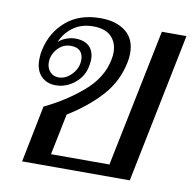

<svg xmlns="http://www.w3.org/2000/svg" viewBox="-68 -631 703 699"><g transform="rotate(10 284.0 -281.5)"><path d="M100 -210Q178 -247 239.5 -300Q301 -353 314 -421Q317 -435 317 -448Q317 -484 295 -506.5Q273 -529 228 -529Q185 -529 154.5 -507Q124 -485 110 -451Q124 -463 140.5 -468.5Q157 -474 171 -474Q206 -474 223.5 -456.5Q241 -439 241 -409Q241 -397 238 -383Q231 -345 199.5 -319.5Q168 -294 130 -294Q96 -294 75.5 -315.5Q55 -337 55 -376Q55 -395 59 -412Q73 -478 122 -520.5Q171 -563 249 -563Q308 -563 342.5 -535.5Q377 -508 377 -456Q377 -437 373 -420Q358 -348 309.5 -294.5Q261 -241 188 -196L157 -44H373L477 -553H568L456 0H58ZM206 -401Q206 -421 195 -433Q184 -445 160 -445Q131 -445 111 -422.5Q91 -400 91 -372Q91 -351 103.5 -337.5Q116 -324 135 -324Q162 -324 184 -347.5Q206 -371 206 -401Z"/></g></svg>

Font: Taviraj
Style: Italic
Weight: 400
Italic angle: -12°
Designer: Katatrad Team
Foundry: CadsonDemak
Version: Version 1.001